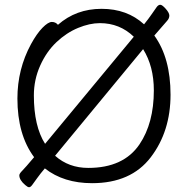

<svg xmlns="http://www.w3.org/2000/svg" viewBox="-20 -750 785 805"><path d="M211 -97Q268 -46 350 -46Q498 -46 565 -145Q625 -234 625 -371Q625 -472 580 -544ZM541 -596Q482 -653 399 -653Q356 -653 307.5 -633Q259 -613 217 -573.5Q175 -534 148.5 -475Q122 -416 122 -350Q122 -221 169 -147ZM366 18Q247 18 168 -44Q150 -23 136 -3.5Q122 16 115 25.5Q108 35 102 35Q96 35 86 26Q61 5 61 -15Q61 -22 73.5 -34.5Q86 -47 123 -91Q53 -185 53 -337Q53 -460 110 -565Q134 -609 158 -633.5Q182 -658 197.5 -658Q213 -658 223 -646Q299 -713 406 -713Q513 -713 584 -648Q602 -670 616 -690.5Q630 -711 637 -720.5Q644 -730 652 -730Q660 -730 675 -713Q690 -696 690 -684.5Q690 -673 680.5 -662.5Q671 -652 627 -601Q695 -507 695 -353Q695 -199 612 -90.5Q529 18 366 18Z"/></svg>

Font: LXGW WenKai
Style: Regular
Weight: 400
Designer: LXGW / Fontworks Inc.
Foundry: LXGW / Fontworks Inc.
Version: Version 1.520; June 14, 2025